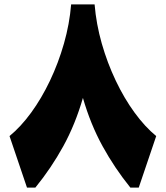

<svg xmlns="http://www.w3.org/2000/svg" viewBox="-20 -855 755 875"><path d="M304.2 -835H411.1Q418.5 -745.6 443.8 -656.7Q469.2 -567.9 507.6 -487.3Q545.9 -406.7 593.3 -341.8Q640.6 -276.9 691.9 -234.9L612.3 0H574.2Q502 -89.4 447.3 -189Q392.6 -288.6 357.9 -408.7Q323.2 -288.6 268.6 -189Q213.9 -89.4 141.1 0H103L23.4 -234.9Q74.7 -276.9 122.1 -341.8Q169.4 -406.7 207.8 -487.3Q246.1 -567.9 271.5 -656.7Q296.9 -745.6 304.2 -835Z"/></svg>

Font: Pinar-DS1-FD Black
Style: Regular
Weight: 900
Designer: Amin Abedi
Version: Version 2.000